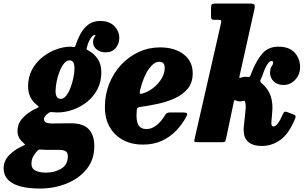

<svg xmlns="http://www.w3.org/2000/svg" viewBox="-126 -800 1716 1080"><path d="M-105.5 147Q-105.5 104 -74.2 72.5Q-43 41 -1 22.5Q16.5 14.5 14.8 12.8Q13 11 2.5 0.5Q-27.5 -25.5 -27.5 -63Q-27.5 -106.5 3.5 -138.2Q34.5 -170 75 -188.5Q92 -196 92 -198.5Q92 -201 80.5 -210.5Q32 -248 32 -314.5Q32 -367 54.2 -408.2Q76.5 -449.5 112.5 -478.2Q148.5 -507 190.2 -522.2Q232 -537.5 271.5 -537.5Q279.5 -537.5 285 -535.5Q292 -534.5 294.5 -536.5Q297 -538.5 300 -547Q311.5 -582.5 329 -613.2Q346.5 -644 372.8 -663Q399 -682 437.5 -682Q489.5 -682 517.2 -653Q545 -624 545 -586Q545 -555 525 -530.2Q505 -505.5 468 -505.5Q439 -505.5 418 -521.8Q397 -538 397.5 -564.5Q397.5 -577.5 402.5 -586.2Q407.5 -595 410.2 -599Q413 -603 406.5 -603Q395.5 -603 382.8 -582.8Q370 -562.5 363 -534Q360.5 -526 361 -523.5Q361.5 -521 367 -518Q401 -501.5 422.5 -470Q444 -438.5 444 -393.5Q444 -340 422 -298Q400 -256 363.8 -227Q327.5 -198 284 -182.8Q240.5 -167.5 197.5 -167.5Q185.5 -167.5 171 -169Q162.5 -170 157 -169.2Q151.5 -168.5 144 -162Q135.5 -156 128.5 -147.5Q121.5 -139 121.5 -129.5Q121.5 -105.5 165.5 -105.5Q175.5 -105.5 196.5 -105.8Q217.5 -106 239.2 -106.2Q261 -106.5 273 -106.5Q342 -106.5 373.2 -73.2Q404.5 -40 404.5 21.5Q404.5 97.5 361.8 150.8Q319 204 249.2 232.2Q179.5 260.5 98 260.5Q-0.5 260.5 -53 231.8Q-105.5 203 -105.5 147ZM186.5 -287.5Q186.5 -268.5 193 -256.2Q199.5 -244 216 -244Q232 -244 245.8 -261Q259.5 -278 270 -305Q280.5 -332 286.8 -362Q293 -392 293 -418Q293 -435.5 287 -448Q281 -460.5 264.5 -460.5Q248.5 -460.5 234.5 -443.5Q220.5 -426.5 209.8 -399.8Q199 -373 193 -343.2Q187 -313.5 186.5 -287.5ZM84 48.5Q69.5 63.5 60.2 81Q51 98.5 51 120.5Q50.5 148 73 159.5Q95.5 171 133 171Q182 171 218.8 148.5Q255.5 126 255.5 79.5Q256 59.5 244 51.2Q232 43 204 43H143.5Q135.5 43 128 42.8Q120.5 42.5 111.5 41.5Q101 40.5 95.8 41.2Q90.5 42 84 48.5Z M464 -197.5Q464 -268 488.5 -329.2Q513 -390.5 556 -436.2Q599 -482 654.8 -507.8Q710.5 -533.5 773.5 -533.5Q857 -533.5 907.5 -494.2Q958 -455 958 -387.5Q958 -335.5 930.5 -301.8Q903 -268 858.2 -247.5Q813.5 -227 761.2 -215.8Q709 -204.5 659.5 -198Q649.5 -196 646.5 -191.8Q643.5 -187.5 643 -175Q638.5 -119.5 652.5 -96.8Q666.5 -74 698.5 -74Q727 -74 754.2 -95.2Q781.5 -116.5 802.5 -152.5Q807 -160.5 812.8 -164Q818.5 -167.5 832.5 -167.5H901.5Q921.5 -167.5 925.5 -162.5Q929.5 -157.5 921.5 -142.5Q899.5 -102 866 -66.2Q832.5 -30.5 785.5 -8.5Q738.5 13.5 676 13.5Q616.5 13.5 568.2 -11.5Q520 -36.5 492 -83.8Q464 -131 464 -197.5ZM673.5 -273.5Q705.5 -282 734.5 -304.2Q763.5 -326.5 782 -356.5Q800.5 -386.5 800.5 -417.5Q801 -432 794.5 -442.2Q788 -452.5 769.5 -452.5Q740.5 -452.5 711.2 -412.2Q682 -372 662.5 -295Q659 -281 660.5 -275.8Q662 -270.5 673.5 -273.5Z M1533 -130Q1499 -47.5 1451.2 -13.2Q1403.5 21 1347 21Q1292 21 1265.5 -6.5Q1239 -34 1246 -93L1252.5 -154.5Q1254.5 -174.5 1256 -190.8Q1257.5 -207 1254 -221.5Q1252.5 -230 1250 -231.8Q1247.5 -233.5 1241 -232Q1231.5 -229.5 1222.5 -229.5Q1210.5 -229.5 1201 -235Q1195 -238 1193 -236.5Q1191 -235 1189.5 -228.5L1146 -22Q1142.5 -8 1140.2 -4Q1138 0 1121.5 0H989.5Q967 0 966.8 -5Q966.5 -10 970.5 -27L1116 -664Q1119.5 -679.5 1118 -684Q1116.5 -688.5 1101.5 -688.5H1079.5Q1067 -688.5 1064 -692.5Q1061 -696.5 1061 -710V-753.5Q1061 -771.5 1065.5 -775.8Q1070 -780 1087.5 -780H1280Q1299 -780 1304.2 -774Q1309.5 -768 1305 -747.5L1223 -379.5Q1220.5 -369.5 1220 -364.8Q1219.5 -360 1228.5 -363Q1241.5 -368 1255.5 -368Q1262 -368 1269 -367Q1274.5 -366 1276.8 -367.2Q1279 -368.5 1283 -376Q1285 -380.5 1286.8 -385.2Q1288.5 -390 1290.5 -395.5Q1316.5 -460.5 1350 -499Q1383.5 -537.5 1440 -537.5Q1501 -537.5 1531.5 -504Q1562 -470.5 1562 -422Q1562 -380 1534.2 -351Q1506.5 -322 1469.5 -322Q1435.5 -322 1414.2 -341.8Q1393 -361.5 1393 -391.5Q1393.5 -415.5 1402 -427Q1410.5 -438.5 1410.5 -448Q1410.5 -457 1401.5 -457Q1390.5 -457 1377.8 -438.2Q1365 -419.5 1349.5 -373.5Q1347.5 -368.5 1345.2 -363.8Q1343 -359 1341 -354.5Q1337 -347.5 1338.5 -342.2Q1340 -337 1348.5 -329.5Q1417.5 -271.5 1404.5 -161L1400.5 -112.5Q1398 -88.5 1413.5 -88.5Q1423 -88.5 1436.5 -105.5Q1450 -122.5 1466.5 -160.5Q1471 -170.5 1476 -171.5Q1481 -172.5 1491.5 -169L1526 -155.5Q1534.5 -152.5 1536.5 -147.5Q1538.5 -142.5 1533 -130Z"/></svg>

Font: Besley* Narrow Heavy
Style: Italic
Weight: 800
Width: 4
Italic angle: -13°
Designer: Owen Earl
Foundry: indestructible type*
Version: Version 3.000; ttfautohint (v1.8.3)